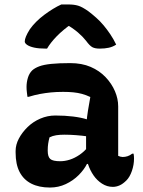

<svg xmlns="http://www.w3.org/2000/svg" viewBox="-20 -831 640 861"><path d="M510 -354Q510 -332 510 -310Q510 -288 510 -266.5Q510 -245 510 -223Q510 -201 510 -179Q510 -167 510 -155.5Q510 -144 510 -132Q514 -130 520 -128.5Q526 -127 530 -127Q541 -127 552 -130.5Q563 -134 573 -142H579Q580 -136 580.5 -131.5Q581 -127 581 -120Q581 -92 571.5 -64.5Q562 -37 547 -22Q531 -6 516 0.5Q501 7 486 7Q460 7 437.5 -7.5Q415 -22 399.5 -44.5Q384 -67 375 -94Q366 -121 366 -145Q366 -168 366 -190.5Q366 -213 366 -233Q366 -257 368 -282Q370 -307 374.5 -335Q379 -363 385 -396Q366 -405 347.5 -410Q329 -415 308.5 -417Q288 -419 263 -419Q233 -419 208 -416.5Q183 -414 159 -409.5Q135 -405 109 -397H103Q102 -406 100.5 -417.5Q99 -429 99 -441Q99 -462 105 -482Q111 -502 124 -515Q136 -526 156 -533.5Q176 -541 210 -544.5Q244 -548 295 -548Q347 -548 386.5 -531Q426 -514 453.5 -485Q481 -456 495.5 -422Q510 -388 510 -354ZM194 -155Q194 -128 205.5 -118Q217 -108 250 -108Q271 -108 293 -115Q315 -122 337 -137Q359 -152 379 -177L387 -96H370Q357 -70 332.5 -45.5Q308 -21 275 -5.5Q242 10 204 10Q155 10 120.5 -7.5Q86 -25 68 -59.5Q50 -94 50 -147V-154Q50 -182 64.5 -209.5Q79 -237 103.5 -261Q128 -285 160.5 -299Q193 -313 228 -313Q271 -313 307.5 -308.5Q344 -304 371 -295.5Q398 -287 409 -276Q415 -271 420 -262Q425 -253 428 -240Q431 -227 431 -208Q404 -215 375.5 -219Q347 -223 320 -225Q293 -227 269 -227Q248 -227 232 -224.5Q216 -222 202 -215Q198 -200 196 -186.5Q194 -173 194 -157ZM255 -811Q262 -811 268.5 -811Q275 -811 287 -811Q312 -811 330.5 -805.5Q349 -800 377 -780Q394 -767 411.5 -751.5Q429 -736 444.5 -717.5Q460 -699 474.5 -677.5Q489 -656 501 -631Q486 -621 468 -617Q450 -613 427 -613Q406 -613 394 -619.5Q382 -626 366 -648Q351 -667 329.5 -685.5Q308 -704 267 -729L322 -714H256L310 -731Q262 -697 234 -668Q206 -639 191 -613H185Q154 -613 133.5 -617.5Q113 -622 102 -629.5Q91 -637 91 -645Q91 -654 96.5 -667.5Q102 -681 114 -700Q126 -717 142.5 -733.5Q159 -750 178.5 -764.5Q198 -779 217.5 -791Q237 -803 255 -811Z"/></svg>

Font: Recursive Monospace Casual
Style: Bold
Weight: 700
Version: Version 1.047